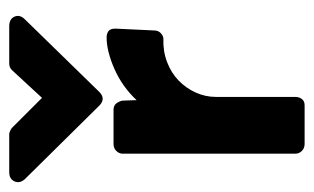

<svg xmlns="http://www.w3.org/2000/svg" viewBox="-152 -528 680 416"><g transform="rotate(-90 188.0 -320.0)"><path d="M330 -326Q330 -317 324 -311.5Q318 -306 312 -306Q285 -307 261.5 -298Q238 -289 221.5 -273Q205 -257 195.5 -236Q186 -215 186 -192V-20Q186 -12 181.5 -6Q177 0 168 0H84Q75 0 69 -6Q63 -12 63 -20V-394Q63 -402 69 -408Q75 -414 84 -414H158Q167 -414 171.5 -408.5Q176 -403 178 -395L179 -364Q208 -395 246.5 -412Q285 -429 315 -429Q323 -429 328.5 -425Q334 -421 334 -410ZM339 -640Q355 -640 360 -628.5Q365 -617 354 -606L197 -445Q182 -430 167 -445L8 -606Q-2 -617 3 -628.5Q8 -640 23 -640H106Q108 -640 112.5 -638Q117 -636 119 -634L184 -569L244 -634Q250 -640 258 -640Z"/></g></svg>

Font: Stadtwerke
Style: Bold
Weight: 700
Designer: Santiago Orozco
Foundry: Typemade
Version: Version 1.003